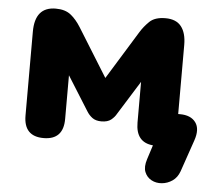

<svg xmlns="http://www.w3.org/2000/svg" viewBox="-48 -554 850 753"><g transform="rotate(5 376.5 -178.0)"><path d="M685 92Q676 117 657 130Q638 143 615.5 145Q593 147 574.5 137Q556 127 548 107Q540 87 550 56L568 0Q500 -6 500 -84V-244L417 -111Q410 -98 396.5 -87Q383 -76 358 -76Q336 -76 322.5 -86Q309 -96 300 -111L216 -245V-73Q216 9 138 9Q60 9 60 -73V-403Q60 -501 142 -501Q179 -501 201 -483.5Q223 -466 241 -437L359 -247L476 -437Q490 -460 511 -480.5Q532 -501 574 -501Q616 -501 636 -475.5Q656 -450 656 -403V-131H663Q706 -131 725 -105Q744 -79 728 -33Z"/></g></svg>

Font: Chiron GoRound TC H
Style: Regular
Weight: 900
Designer: Ryoko NISHIZUKA 西塚涼子 (kana, bopomofo & ideographs); Paul D. Hunt (Latin, Greek & Cyrillic); Sandoll Communications 산돌커뮤니
Foundry: Adobe
Version: Version 1.000;hotconv 1.1.1;makeotfexe 2.6.0